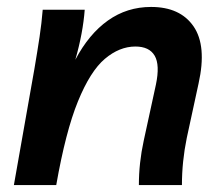

<svg xmlns="http://www.w3.org/2000/svg" viewBox="-20 -533 643 553"><path d="M20 0 79 -334Q88 -387 94 -427Q100 -467 103 -505H224Q219 -438 197 -361Q236 -435 291 -474Q346 -513 415 -513Q499 -513 537.5 -457Q576 -401 552 -293L518 -136Q511 -102 507.5 -68Q504 -34 504 0H380Q380 -64 394 -128L429 -289Q441 -346 425.5 -372.5Q410 -399 370 -399Q324 -399 282 -363.5Q240 -328 204.5 -241Q169 -154 142 0Z"/></svg>

Font: Livvic SemiBold
Style: Italic
Weight: 600
Italic angle: -10°
Designer: Jacques Le Bailly, Baron von Fonthausen
Version: Version 1.001; ttfautohint (v1.8.2)